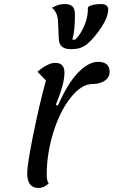

<svg xmlns="http://www.w3.org/2000/svg" viewBox="-20 -908 564 953"><path d="M331 -664Q276 -664 272 -711L268 -804Q265 -848 238 -869Q268 -888 301 -888Q326 -888 339 -876.5Q352 -865 352 -836Q352 -754 339 -711H353Q379 -735 398.5 -780.5Q418 -826 416 -870Q418 -877 437.5 -882.5Q457 -888 480 -888Q517 -888 517 -861Q517 -824 483 -772Q449 -720 409 -686Q408 -685 401.5 -681.5Q395 -678 393.5 -677Q392 -676 386 -673.5Q380 -671 377.5 -670Q375 -669 369 -667.5Q363 -666 358 -665.5Q353 -665 346 -664.5Q339 -664 331 -664ZM171 25Q115 25 115 -48Q115 -90 144.5 -237Q174 -384 208 -509L166 -552Q218 -596 254 -596Q300 -596 300 -547Q300 -491 257 -388L267 -383Q315 -493 367 -547Q419 -601 466 -601Q524 -601 524 -552Q524 -524 500 -507.5Q476 -491 439 -491Q385 -491 332 -425Q279 -359 245.5 -253.5Q212 -148 212 -40Q212 -9 222 2Q199 25 171 25Z"/></svg>

Font: Lemonada Light
Style: Regular
Weight: 300
Designer: Mohamed Gaber (Arabic), Eduardo Tunni (Latin)
Foundry: Kief Type Foundry
Version: Version 4.004